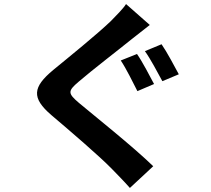

<svg xmlns="http://www.w3.org/2000/svg" viewBox="-20 -844 1040 946"><path d="M655 -578 575 -546C602 -506 636 -436 657 -395L739 -430C720 -466 681 -541 655 -578ZM776 -626 694 -592C722 -553 757 -486 780 -444L861 -478C841 -515 802 -589 776 -626ZM718 -721 601 -824C586 -800 553 -768 525 -739C457 -674 320 -563 242 -499C141 -415 134 -362 233 -277C325 -199 471 -74 532 -11C561 19 592 50 620 82L735 -25C633 -124 444 -274 369 -337C314 -384 313 -395 367 -441C433 -498 566 -600 630 -652C654 -671 687 -697 718 -721Z"/></svg>

Font: Noto Sans Mono CJK SC
Style: Bold
Weight: 700
Designer: Ryoko NISHIZUKA 西塚涼子 (kana, bopomofo & ideographs); Paul D. Hunt (Latin, Greek & Cyrillic); Sandoll Communications 산돌커뮤니
Foundry: Adobe
Version: Version 2.004;hotconv 1.0.118;makeotfexe 2.5.65603